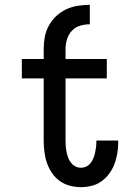

<svg xmlns="http://www.w3.org/2000/svg" viewBox="-20 -763 540 791"><path d="M160 -561Q160 -586 164.5 -610.5Q169 -635 181 -657Q193 -679 211.5 -696.5Q230 -714 252.5 -724.5Q275 -735 300 -739Q325 -743 350 -743V-663Q330 -663 310 -657Q290 -651 276 -636Q262 -621 256 -601Q250 -581 250 -561ZM313 8Q290 8 267.5 2Q245 -4 226 -17.5Q207 -31 194 -50.5Q181 -70 173.5 -91.5Q166 -113 163 -136.5Q160 -160 160 -183V-440H70V-520H160V-561H250V-520H420V-440H250V-183Q250 -171 251 -159Q252 -147 254.5 -135.5Q257 -124 261 -113Q265 -102 272.5 -92.5Q280 -83 290.5 -77.5Q301 -72 313 -72Q325 -72 335.5 -77Q346 -82 353 -91Q360 -100 364.5 -110.5Q369 -121 371.5 -132.5Q374 -144 375.5 -155.5Q377 -167 377 -178V-184H467V-174Q467 -152 463 -129.5Q459 -107 451 -86Q443 -65 429.5 -47Q416 -29 398 -16Q380 -3 358 2.5Q336 8 313 8Z"/></svg>

Font: Iosevka Fixed Medium
Style: Regular
Weight: 500
Monospace: yes
Designer: Belleve Invis
Foundry: Belleve Invis
Version: Version 32.3.0